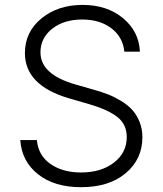

<svg xmlns="http://www.w3.org/2000/svg" viewBox="-20 -758 669 790"><path d="M491.7 -545.4Q485.4 -606 438 -641.8Q390.6 -677.7 318.4 -677.7Q242.7 -677.7 194.6 -639.6Q146.5 -601.6 146.5 -542.5Q146.5 -451.2 291.5 -410.2L368.2 -388.2Q399.4 -379.4 424.6 -369.6Q449.7 -359.9 477.3 -343.3Q504.9 -326.7 523.4 -306.6Q542 -286.6 554 -257.3Q565.9 -228 565.9 -193.4Q565.9 -103.5 497.6 -45.7Q429.2 12.2 313.5 12.2Q203.6 12.2 136.5 -41Q69.3 -94.2 63.5 -181.6H131.8Q137.2 -118.7 187.5 -83.5Q237.8 -48.3 313.5 -48.3Q396 -48.3 448.7 -88.9Q501.5 -129.4 501.5 -194.3Q501.5 -246.1 463.1 -276.4Q424.8 -306.6 349.6 -328.6L262.2 -354Q82.5 -407.2 82.5 -539.6Q82.5 -626.5 150.4 -682.1Q218.3 -737.8 319.8 -737.8Q420.4 -737.8 486.1 -683.3Q551.8 -628.9 555.7 -545.4Z"/></svg>

Font: Interop Light
Style: Regular
Weight: 300
Designer: Rasmus Andersson, Google, Jang Haemin
Foundry: jhaemin
Version: Version 1.007